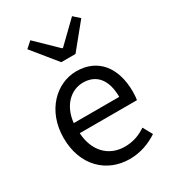

<svg xmlns="http://www.w3.org/2000/svg" viewBox="-202 -942 957 1064"><g transform="rotate(-30 277.0 -410.0)"><path d="M311 13C385 13 443 -12 491 -43L458 -103C418 -76 375 -60 322 -60C219 -60 148 -134 142 -250H508C510 -263 512 -282 512 -302C512 -457 434 -557 296 -557C170 -557 51 -447 51 -271C51 -92 167 13 311 13ZM141 -315C152 -422 220 -484 297 -484C382 -484 432 -425 432 -315ZM250 -642H341L468 -798L429 -833L298 -706H293L162 -833L123 -798Z"/></g></svg>

Font: Noto Sans Japanese Regular
Style: Regular
Weight: 400
Designer: Ryoko NISHIZUKA (kana & ideographs); Paul D. Hunt (Latin, Greek & Cyrillic); Wenlong ZHANG (bopomofo); Sandoll Communica
Foundry: Adobe Systems Incorporated
Version: Version 1.000;PS 1;hotconv 1.0.78;makeotf.lib2.5.61930